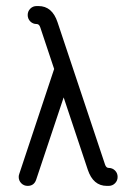

<svg xmlns="http://www.w3.org/2000/svg" viewBox="-20 -608 422 628"><path d="M100 -588.2H105.9Q150.6 -588.2 168.2 -535.3L323.5 -70Q327.1 -58.8 335.3 -58.8Q347.6 -58.8 356.2 -50.3Q364.7 -41.8 364.7 -29.4Q364.7 -17.1 356.2 -8.5Q347.6 0 335.3 0H329.4Q284.7 0 267.1 -52.9L188.2 -289.4L98.2 -20Q91.2 0 70.6 0Q58.2 0 49.7 -8.5Q41.2 -17.1 41.2 -29.4Q41.2 -34.1 42.9 -38.8L157.1 -382.4L111.8 -518.2Q108.2 -529.4 100 -529.4Q87.6 -529.4 79.1 -537.9Q70.6 -546.5 70.6 -558.8Q70.6 -571.2 79.1 -579.7Q87.6 -588.2 100 -588.2Z"/></svg>

Font: OpenGost Type B TT
Style: Regular
Weight: 400
Version: Version 0.3